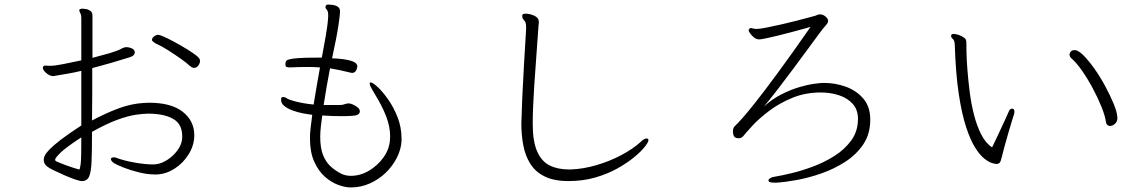

<svg xmlns="http://www.w3.org/2000/svg" viewBox="-20 -776 5040 843"><path d="M659 -10Q628 -10 591 -19Q554 -28 523.5 -40Q493 -52 480 -60Q467 -70 467 -77Q467 -85 479 -85Q481 -85 484 -85Q487 -85 491 -83Q526 -70 572.5 -62Q619 -54 651 -54Q656 -54 659.5 -54.5Q663 -55 667 -55Q692 -59 717.5 -76Q743 -93 761 -118.5Q779 -144 780 -171V-178Q780 -232 739.5 -254.5Q699 -277 631 -277Q609 -277 575.5 -272Q542 -267 495 -250Q448 -233 384 -197Q384 -114 382 -67Q380 -20 371 -0.5Q362 19 340 19Q330 19 308.5 11.5Q287 4 262 -7Q237 -18 216.5 -28Q196 -38 190 -43Q172 -54 172 -75Q172 -83 177 -93.5Q182 -104 198 -120.5Q214 -137 247 -162.5Q280 -188 337 -225V-465Q309 -458 279.5 -453Q250 -448 221 -443Q218 -442 212 -442Q199 -442 183.5 -455Q168 -468 168 -479Q168 -481 170 -485Q173 -488 179 -488Q184 -488 189 -487.5Q194 -487 201 -487Q210 -487 222 -488.5Q234 -490 260 -495Q286 -500 337 -511V-693Q337 -700 336.5 -706Q336 -712 333 -717Q332 -720 330 -724Q328 -728 328 -731V-732Q331 -738 342 -738Q345 -738 356 -736.5Q367 -735 376.5 -728.5Q386 -722 386 -707V-522Q425 -532 459.5 -542Q494 -552 511 -561Q518 -566 528 -568Q530 -569 535 -569Q544 -569 554 -565.5Q564 -562 568 -557Q572 -551 572 -546Q572 -541 567.5 -535Q563 -529 551 -525Q510 -512 468.5 -500Q427 -488 385 -477Q385 -419 385 -361Q385 -303 384 -247Q446 -280 501.5 -300.5Q557 -321 612 -324Q617 -324 623 -324.5Q629 -325 634 -325Q732 -325 782.5 -285Q833 -245 833 -183V-176Q831 -134 807 -96.5Q783 -59 746.5 -35.5Q710 -12 669 -10ZM677 -623Q690 -620 717.5 -606.5Q745 -593 776 -575Q807 -557 830 -541Q853 -525 856 -517Q858 -515 858 -512Q858 -509 858 -507Q858 -498 850.5 -488Q843 -478 832 -478Q824 -478 813 -487Q802 -498 776 -516.5Q750 -535 719.5 -554.5Q689 -574 662 -586Q658 -589 652.5 -593Q647 -597 647 -602Q647 -603 647.5 -603.5Q648 -604 648 -605Q650 -612 658 -617.5Q666 -623 674 -623ZM337 -173Q267 -127 244.5 -104.5Q222 -82 222 -75Q222 -73 224 -69Q226 -68 239 -62.5Q252 -57 269.5 -50.5Q287 -44 303 -39Q319 -34 327 -32Q329 -32 330 -34Q333 -45 334.5 -59Q336 -73 336.5 -99.5Q337 -126 337 -173Z M1743 -157Q1741 -120 1722.5 -83.5Q1704 -47 1673.5 -17.5Q1643 12 1603.5 29.5Q1564 47 1520 47Q1496 47 1465.5 36Q1435 25 1406.5 0Q1378 -25 1359.5 -66.5Q1341 -108 1341 -168Q1341 -180 1341.5 -191Q1342 -202 1344.5 -220.5Q1347 -239 1351 -272Q1333 -274 1309.5 -278.5Q1286 -283 1264.5 -291Q1243 -299 1228.5 -310.5Q1214 -322 1214 -338Q1214 -339 1215 -344.5Q1216 -350 1223 -350Q1228 -350 1234 -347.5Q1240 -345 1241 -343Q1248 -339 1266.5 -333.5Q1285 -328 1309.5 -323.5Q1334 -319 1357 -317Q1365 -364 1371.5 -404Q1378 -444 1385 -480Q1372 -481 1358 -481.5Q1344 -482 1328 -482Q1312 -482 1293 -481.5Q1274 -481 1252 -480Q1242 -480 1237.5 -482.5Q1233 -485 1233 -494Q1233 -501 1235.5 -506.5Q1238 -512 1250.5 -515.5Q1263 -519 1291.5 -521Q1320 -523 1371 -523H1393Q1402 -572 1410.5 -619.5Q1419 -667 1421 -704V-709Q1421 -727 1415 -733Q1409 -739 1409 -745Q1409 -749 1412 -753Q1414 -756 1422 -756Q1429 -756 1441 -754.5Q1453 -753 1463 -746.5Q1473 -740 1473 -725Q1473 -713 1466 -665Q1459 -617 1438 -520Q1491 -518 1520 -509.5Q1549 -501 1549 -484Q1549 -483 1548.5 -482Q1548 -481 1548 -479Q1543 -456 1526 -456Q1523 -456 1520.5 -456.5Q1518 -457 1515 -458Q1471 -469 1429 -476Q1422 -440 1415 -400Q1408 -360 1401 -315H1435Q1455 -315 1468.5 -315Q1482 -315 1484 -316Q1491 -318 1498 -320Q1505 -322 1511 -322H1513Q1527 -320 1543.5 -309.5Q1560 -299 1560 -288Q1560 -275 1546 -270.5Q1532 -266 1478 -266Q1440 -266 1395 -269L1389 -223Q1386 -196 1386 -175Q1386 -126 1398.5 -95Q1411 -64 1432 -45Q1453 -26 1479 -13Q1497 -4 1521 -4Q1562 -4 1600 -26.5Q1638 -49 1663.5 -84.5Q1689 -120 1692 -160Q1692 -165 1692.5 -169Q1693 -173 1693 -177Q1693 -220 1675 -266.5Q1657 -313 1622 -369Q1614 -382 1608.5 -393Q1603 -404 1603 -409Q1603 -414 1607 -414H1608Q1616 -414 1637.5 -394.5Q1659 -375 1683.5 -340.5Q1708 -306 1725.5 -261.5Q1743 -217 1743 -167Z M2487 -32Q2541 -34 2599 -51Q2657 -68 2708 -95Q2759 -122 2793 -153Q2808 -168 2819 -168Q2827 -168 2827 -160Q2827 -152 2811 -131.5Q2795 -111 2764 -85.5Q2733 -60 2690 -36Q2647 -12 2593 3.5Q2539 19 2476 19Q2412 19 2371 -1.5Q2330 -22 2308 -57.5Q2286 -93 2277.5 -138.5Q2269 -184 2269 -233Q2270 -279 2273 -345.5Q2276 -412 2280.5 -490Q2285 -568 2290 -649V-656Q2290 -679 2281.5 -686.5Q2273 -694 2273 -705V-709Q2274 -716 2288 -716Q2298 -716 2311.5 -712.5Q2325 -709 2335.5 -701Q2346 -693 2346 -678Q2346 -674 2345 -668.5Q2344 -663 2344 -658Q2333 -509 2326 -404.5Q2319 -300 2319 -236V-232Q2319 -155 2338.5 -111Q2358 -67 2393.5 -49.5Q2429 -32 2477 -32Z M3379 26Q3354 26 3354 16Q3354 11 3362 6Q3370 1 3386 -1Q3411 -5 3455 -15.5Q3499 -26 3549 -44.5Q3599 -63 3644 -91.5Q3689 -120 3718 -160Q3747 -200 3747 -254Q3747 -295 3723.5 -320.5Q3700 -346 3663 -358Q3626 -370 3584 -370Q3516 -370 3459 -346.5Q3402 -323 3357.5 -289.5Q3313 -256 3284 -224.5Q3255 -193 3243 -178Q3236 -169 3222 -169Q3204 -169 3200 -184Q3199 -188 3198.5 -192Q3198 -196 3198 -200Q3198 -214 3206 -222Q3218 -233 3238.5 -256Q3259 -279 3296 -325.5Q3333 -372 3392 -452Q3451 -532 3539 -658Q3529 -655 3505 -648.5Q3481 -642 3451.5 -634Q3422 -626 3393 -619Q3364 -612 3342.5 -607.5Q3321 -603 3314 -603Q3301 -603 3290.5 -611.5Q3280 -620 3273.5 -629.5Q3267 -639 3267 -642Q3267 -647 3270.5 -650Q3274 -653 3276 -653Q3280 -653 3286 -651Q3292 -649 3303 -649Q3315 -649 3343.5 -654.5Q3372 -660 3407 -668Q3442 -676 3475.5 -684.5Q3509 -693 3532.5 -699.5Q3556 -706 3560 -707Q3572 -713 3580 -713Q3594 -713 3605 -703Q3616 -693 3616 -685Q3616 -676 3606 -665Q3598 -657 3576.5 -628Q3555 -599 3525 -558Q3495 -517 3461 -471.5Q3427 -426 3394 -383Q3361 -340 3334 -308Q3370 -341 3410.5 -361.5Q3451 -382 3488 -393Q3525 -404 3554 -408Q3583 -412 3597 -412Q3648 -412 3694.5 -395Q3741 -378 3771 -342.5Q3801 -307 3801 -251Q3801 -188 3770.5 -142.5Q3740 -97 3691 -65.5Q3642 -34 3586 -14.5Q3530 5 3477.5 14.5Q3425 24 3389 26Z M4223 -581Q4223 -576 4223.5 -545.5Q4224 -515 4227.5 -470Q4231 -425 4237.5 -373Q4244 -321 4256.5 -272Q4269 -223 4288.5 -185Q4308 -147 4336 -129Q4349 -156 4364 -188Q4379 -220 4392 -248Q4405 -276 4410 -288Q4414 -299 4424 -299Q4434 -299 4434 -285Q4434 -280 4433 -277Q4430 -268 4422.5 -243.5Q4415 -219 4406 -188Q4397 -157 4389.5 -129.5Q4382 -102 4379 -88Q4374 -66 4368.5 -61Q4363 -56 4355 -56Q4350 -56 4336 -60Q4322 -64 4302.5 -79Q4283 -94 4262 -127Q4241 -160 4222 -217.5Q4203 -275 4189.5 -364Q4176 -453 4172 -581Q4171 -599 4163.5 -605Q4156 -611 4156 -618V-621Q4158 -627 4168 -627Q4177 -627 4191 -622Q4205 -617 4215 -609Q4220 -605 4221.5 -599.5Q4223 -594 4223 -587ZM4886 -257Q4886 -242 4875.5 -232.5Q4865 -223 4854 -223Q4839 -223 4836 -239Q4832 -268 4816 -307.5Q4800 -347 4777.5 -389Q4755 -431 4730.5 -466Q4706 -501 4684 -520Q4676 -528 4676 -536Q4676 -544 4682 -550Q4688 -556 4698 -556Q4714 -556 4737 -533Q4760 -510 4785.5 -474Q4811 -438 4833 -397Q4855 -356 4870 -319.5Q4885 -283 4886 -260Z"/></svg>

Font: Moon Stars Kai T HW Light
Style: Regular
Weight: 300
Designer: GuiWonder
Version: Version 1.101